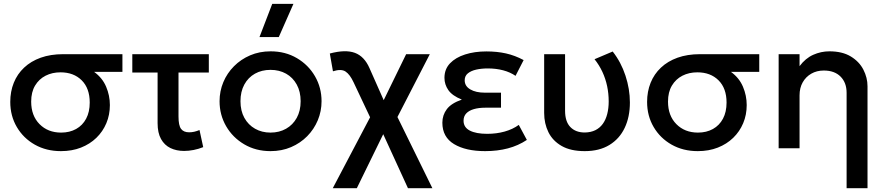

<svg xmlns="http://www.w3.org/2000/svg" viewBox="-20 -780 4655 1010"><path d="M300.5 15Q223.5 15 163.2 -19Q103 -53 68.5 -111.8Q34 -170.5 34 -244Q34 -298.5 52.5 -344.5Q71 -390.5 106.8 -424.2Q142.5 -458 194.2 -476.5Q246 -495 312 -495H624V-402H475Q518.5 -370.5 538.2 -324Q558 -277.5 558 -227.5Q558 -176 539.5 -132Q521 -88 487 -55Q453 -22 405.8 -3.5Q358.5 15 300.5 15ZM301.5 -82.5Q346.5 -82.5 380.5 -101.5Q414.5 -120.5 433.2 -155.8Q452 -191 452 -240.5Q452 -315.5 409.8 -357.5Q367.5 -399.5 298.5 -399.5Q254.5 -399.5 219.8 -381.8Q185 -364 164.5 -329.8Q144 -295.5 144 -245.5Q144 -171.5 188 -127Q232 -82.5 301.5 -82.5Z M948.5 14Q908 14 876.5 -1.2Q845 -16.5 827 -48.8Q809 -81 809 -132V-398.5H676V-495H1078.5V-398.5H919V-167Q919 -120 932.5 -102Q946 -84 975 -84Q988.5 -84 1001.8 -87Q1015 -90 1029.5 -96L1049 -6Q1024 4 998.2 9Q972.5 14 948.5 14Z M1403 15Q1325.5 15 1264.8 -20.8Q1204 -56.5 1169.5 -116.2Q1135 -176 1135 -247.5Q1135 -300.5 1154.8 -347.8Q1174.5 -395 1210.8 -431.5Q1247 -468 1296 -489Q1345 -510 1403.5 -510Q1481 -510 1541.8 -474.2Q1602.5 -438.5 1637 -378.8Q1671.5 -319 1671.5 -247.5Q1671.5 -195 1651.8 -147.5Q1632 -100 1596 -63.5Q1560 -27 1511 -6Q1462 15 1403 15ZM1403 -82.5Q1449 -82.5 1484.8 -102.8Q1520.5 -123 1541 -160Q1561.5 -197 1561.5 -247.5Q1561.5 -298 1541 -335.2Q1520.5 -372.5 1484.8 -392.5Q1449 -412.5 1403 -412.5Q1357 -412.5 1321.2 -392.5Q1285.5 -372.5 1265.2 -335.2Q1245 -298 1245 -247.5Q1245 -197 1265.5 -160Q1286 -123 1321.8 -102.8Q1357.5 -82.5 1403 -82.5ZM1345 -585 1412 -759.5H1523.5L1446.5 -585Z M1730.5 210 1949.5 -206 1946.5 -121.5 1840 -347Q1821 -388 1798 -403.5Q1775 -419 1731.5 -405L1715 -498.5Q1797 -520.5 1846.8 -502Q1896.5 -483.5 1923.5 -422L2017.5 -210L1980.5 -216.5L2116.5 -495H2241L2045 -114.5L2052 -202.5L2254.5 210H2126L1979 -111L2013.5 -110L1857 210Z M2532 15Q2430 15 2368.5 -22Q2307 -59 2307 -134.5Q2307 -174.5 2330.5 -205.8Q2354 -237 2409.5 -256Q2359 -276.5 2338.5 -306Q2318 -335.5 2318 -370.5Q2318 -416 2347.2 -446.8Q2376.5 -477.5 2426.5 -493.5Q2476.5 -509.5 2538.5 -509.5Q2594.5 -509.5 2641.5 -499Q2688.5 -488.5 2734.5 -464L2692 -381Q2663.5 -400.5 2626.5 -410.2Q2589.5 -420 2546 -420Q2512.5 -420 2485 -413.8Q2457.5 -407.5 2441 -394Q2424.5 -380.5 2424.5 -357.5Q2424.5 -327 2453.8 -309.8Q2483 -292.5 2530.5 -292.5H2615.5V-213.5H2533.5Q2498.5 -213.5 2472.8 -206Q2447 -198.5 2432.8 -183.5Q2418.5 -168.5 2418.5 -145Q2418.5 -110 2451.5 -93Q2484.5 -76 2543 -76Q2592 -76 2634.8 -88Q2677.5 -100 2709 -123L2751.5 -44Q2706.5 -14 2651.8 0.5Q2597 15 2532 15Z M3056 15Q2982 15 2934.8 -12Q2887.5 -39 2865 -84.5Q2842.5 -130 2842.5 -186V-495H2952.5V-197.5Q2952.5 -140.5 2980.2 -111.8Q3008 -83 3056 -83Q3088 -83.5 3111.8 -95.2Q3135.5 -107 3151 -128.5Q3166.5 -150 3174.2 -180Q3182 -210 3182 -246.5Q3182 -287.5 3173.8 -326.8Q3165.5 -366 3148.8 -402Q3132 -438 3107.5 -468.5L3203 -509Q3247 -453 3270.2 -382.2Q3293.5 -311.5 3293.5 -241Q3293.5 -165 3266.2 -107.5Q3239 -50 3186 -17.5Q3133 15 3056 15Z M3650.5 15Q3573.5 15 3513.2 -19Q3453 -53 3418.5 -111.8Q3384 -170.5 3384 -244Q3384 -298.5 3402.5 -344.5Q3421 -390.5 3456.8 -424.2Q3492.5 -458 3544.2 -476.5Q3596 -495 3662 -495H3974V-402H3825Q3868.5 -370.5 3888.2 -324Q3908 -277.5 3908 -227.5Q3908 -176 3889.5 -132Q3871 -88 3837 -55Q3803 -22 3755.8 -3.5Q3708.5 15 3650.5 15ZM3651.5 -82.5Q3696.5 -82.5 3730.5 -101.5Q3764.5 -120.5 3783.2 -155.8Q3802 -191 3802 -240.5Q3802 -315.5 3759.8 -357.5Q3717.5 -399.5 3648.5 -399.5Q3604.5 -399.5 3569.8 -381.8Q3535 -364 3514.5 -329.8Q3494 -295.5 3494 -245.5Q3494 -171.5 3538 -127Q3582 -82.5 3651.5 -82.5Z M4433.5 210V-292Q4433.5 -345 4401.8 -377Q4370 -409 4313.5 -409Q4276.5 -409 4247.8 -392.5Q4219 -376 4202.5 -346.8Q4186 -317.5 4186 -278.5V0H4076V-495H4186V-432Q4217 -473.5 4258 -491.8Q4299 -510 4343 -510Q4411 -510 4455.5 -483Q4500 -456 4521.8 -413.5Q4543.5 -371 4543.5 -326V210Z"/></svg>

Font: Geologica Roman
Style: Regular
Weight: 400
Designer: Sindre Bremnes, Frode Helland
Foundry: Monokrom Skriftforlag AS
Version: Version 1.010;gftools[0.9.28]